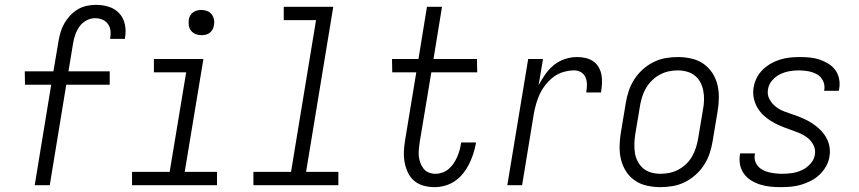

<svg xmlns="http://www.w3.org/2000/svg" viewBox="-20 -763 3540 791"><path d="M185 0H123L191 -414H83L82 -469H200L221 -593Q224 -612 229.5 -630.5Q235 -649 245 -666.5Q255 -684 269 -699Q283 -714 300.5 -724.5Q318 -735 337.5 -739Q357 -743 375 -743Q403 -743 428.5 -735Q454 -727 471.5 -708Q489 -689 494.5 -662.5Q500 -636 495 -608V-603H434V-606Q437 -622 435 -637.5Q433 -653 424 -665Q415 -677 401 -682.5Q387 -688 371 -688Q353 -688 335.5 -678.5Q318 -669 307 -653Q296 -637 290 -619.5Q284 -602 281 -584L262 -469H432V-414H253Z M874 0H524V-55H679L747 -465H614V-520H818L741 -55H874ZM810 -618Q797 -618 786 -622.5Q775 -627 767.5 -636Q760 -645 758 -657.5Q756 -670 758 -683Q759 -691 764 -699.5Q769 -708 776.5 -713Q784 -718 792.5 -720Q801 -722 809 -722Q822 -722 833.5 -717.5Q845 -713 852 -704Q859 -695 861.5 -682.5Q864 -670 861 -657Q860 -649 855 -640.5Q850 -632 843 -627Q836 -622 827 -620Q818 -618 810 -618Z M1374 0H1024V-55H1179L1282 -680H1149V-735H1353L1241 -55H1374Z M1770 8Q1747 8 1725 2Q1703 -4 1686.5 -18Q1670 -32 1660.5 -52Q1651 -72 1647 -94Q1643 -116 1644 -139.5Q1645 -163 1649 -186L1695 -465H1596L1595 -520H1704L1739 -735H1801L1766 -520H1945L1946 -465H1757L1709 -177Q1707 -162 1705.5 -147.5Q1704 -133 1705.5 -119Q1707 -105 1712 -91.5Q1717 -78 1725.5 -67.5Q1734 -57 1747 -52Q1760 -47 1774 -47Q1788 -47 1802.5 -52Q1817 -57 1828.5 -67Q1840 -77 1848.5 -89.5Q1857 -102 1863 -115.5Q1869 -129 1873 -143Q1877 -157 1879 -171L1880 -176H1941L1940 -169Q1936 -148 1929 -127Q1922 -106 1912 -86Q1902 -66 1887.5 -48Q1873 -30 1854 -17Q1835 -4 1813 2Q1791 8 1770 8Z M2070 0 2156 -520H2217L2199 -412Q2211 -435 2226.5 -457Q2242 -479 2262.5 -495.5Q2283 -512 2308 -520Q2333 -528 2357 -528Q2376 -528 2393 -524Q2410 -520 2424 -510.5Q2438 -501 2446.5 -486Q2455 -471 2458 -454Q2461 -437 2460 -419Q2459 -401 2456 -382H2395Q2398 -398 2398 -414Q2398 -430 2392.5 -443.5Q2387 -457 2374.5 -465Q2362 -473 2346 -473Q2325 -473 2303 -467Q2281 -461 2262.5 -447.5Q2244 -434 2229 -415.5Q2214 -397 2204.5 -377Q2195 -357 2189 -336Q2183 -315 2179 -293L2131 0Z M2701 8Q2673 8 2645.5 2Q2618 -4 2596 -19Q2574 -34 2559.5 -56.5Q2545 -79 2538.5 -105.5Q2532 -132 2532.5 -160.5Q2533 -189 2538 -218L2558 -338Q2562 -363 2570 -387.5Q2578 -412 2592.5 -435Q2607 -458 2627.5 -476.5Q2648 -495 2672 -507Q2696 -519 2721.5 -523.5Q2747 -528 2772 -528Q2800 -528 2827.5 -522Q2855 -516 2877 -501Q2899 -486 2914 -463.5Q2929 -441 2935.5 -414.5Q2942 -388 2941.5 -359.5Q2941 -331 2936 -302L2916 -182Q2912 -157 2904 -132.5Q2896 -108 2881.5 -85Q2867 -62 2846.5 -43.5Q2826 -25 2802 -13Q2778 -1 2752 3.5Q2726 8 2701 8ZM2701 -47Q2720 -47 2739 -51Q2758 -55 2775.5 -64.5Q2793 -74 2807.5 -88Q2822 -102 2831.5 -119Q2841 -136 2847 -154.5Q2853 -173 2856 -191L2876 -311Q2880 -331 2880.5 -350.5Q2881 -370 2877.5 -388.5Q2874 -407 2865.5 -423.5Q2857 -440 2842.5 -451.5Q2828 -463 2809.5 -468Q2791 -473 2772 -473Q2753 -473 2734.5 -469Q2716 -465 2698.5 -455.5Q2681 -446 2666.5 -432Q2652 -418 2642 -401Q2632 -384 2626 -365.5Q2620 -347 2617 -329L2597 -209Q2594 -189 2593.5 -169.5Q2593 -150 2596 -131.5Q2599 -113 2608 -96.5Q2617 -80 2631 -68.5Q2645 -57 2663.5 -52Q2682 -47 2701 -47Z M3198 8Q3176 8 3155 6Q3134 4 3114 -2Q3094 -8 3076.5 -18.5Q3059 -29 3046.5 -45Q3034 -61 3029.5 -81.5Q3025 -102 3028 -124L3029 -131H3090V-127Q3087 -113 3091 -100Q3095 -87 3103.5 -77.5Q3112 -68 3124 -62Q3136 -56 3149 -53Q3162 -50 3175.5 -48.5Q3189 -47 3202 -47Q3223 -47 3243.5 -50Q3264 -53 3283.5 -62Q3303 -71 3318.5 -88Q3334 -105 3337 -125Q3341 -147 3331 -166Q3321 -185 3304.5 -197Q3288 -209 3269 -216.5Q3250 -224 3230 -231Q3210 -238 3191.5 -246Q3173 -254 3155.5 -265Q3138 -276 3123.5 -290Q3109 -304 3099 -322Q3089 -340 3085 -361Q3081 -382 3085 -404Q3088 -423 3097.5 -442Q3107 -461 3122.5 -476Q3138 -491 3156.5 -501.5Q3175 -512 3195 -518Q3215 -524 3235 -526Q3255 -528 3275 -528Q3296 -528 3316.5 -526Q3337 -524 3356.5 -517.5Q3376 -511 3393 -500.5Q3410 -490 3421.5 -474Q3433 -458 3437 -437.5Q3441 -417 3437 -396L3436 -389H3375L3376 -393Q3379 -413 3370.5 -430.5Q3362 -448 3345.5 -457Q3329 -466 3310 -469.5Q3291 -473 3271 -473Q3251 -473 3231.5 -469.5Q3212 -466 3193.5 -457Q3175 -448 3161 -431.5Q3147 -415 3144 -395Q3140 -373 3150 -354.5Q3160 -336 3176 -323.5Q3192 -311 3212 -303.5Q3232 -296 3251.5 -289.5Q3271 -283 3290 -274.5Q3309 -266 3326 -255Q3343 -244 3357.5 -230Q3372 -216 3382.5 -198.5Q3393 -181 3397 -160Q3401 -139 3397 -117Q3394 -97 3383 -77.5Q3372 -58 3356 -43Q3340 -28 3320.5 -18Q3301 -8 3280.5 -2Q3260 4 3239 6Q3218 8 3198 8Z"/></svg>

Font: Iosevka Term Curly Lt Obl
Style: Regular
Weight: 300
Italic angle: -9°
Designer: Belleve Invis
Foundry: Belleve Invis
Version: Version 32.3.0